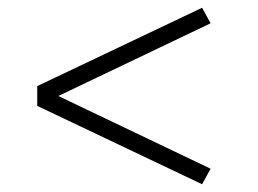

<svg xmlns="http://www.w3.org/2000/svg" viewBox="-20 -500 666 495"><path d="M501 -25 76 -227V-278L501 -480L523 -440L100 -238V-267L523 -65Z"/></svg>

Font: Lexend Giga ExtraLight
Style: Regular
Weight: 250
Version: Version 1.007